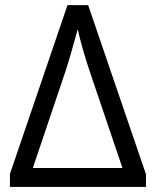

<svg xmlns="http://www.w3.org/2000/svg" viewBox="-20 -734 612 754"><path d="M19 -50.8 245.1 -713.9H326.2L553.2 -49.8V0H19ZM285.2 -619.1Q255.4 -509.3 235.8 -450.2L108.9 -74.2H460.9L335 -445.8Q301.8 -544.4 285.2 -619.1Z"/></svg>

Font: Open Sans ACDW
Style: acdw
Weight: 400
Foundry: Ascender Corporation
Version: Version 1.10